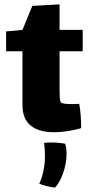

<svg xmlns="http://www.w3.org/2000/svg" viewBox="-20 -597 409 880"><path d="M253 -189Q253 -171 254 -151.5Q255 -132 260 -127Q267 -120 309 -120L343 -121Q352 -73 352 -10Q333 -3 296.5 3Q260 9 227 9Q158 9 120.5 -21.5Q83 -52 83 -116V-362H8V-453L83 -460L128 -570L253 -577V-460H359V-362H253ZM214 56Q233 56 252.5 58Q272 60 279 62Q285 82 285 108Q285 154 268 200Q254 239 232 263Q189 257 160 245Q173 217 179 185Q186 154 186 118Q186 85 182 58Q198 56 214 56Z"/></svg>

Font: Lalezar
Style: Regular
Weight: 400
Designer: Borna Izadpanah
Foundry: Borna Izadpanah
Version: Version 1.003